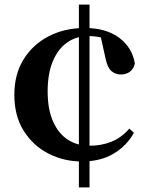

<svg xmlns="http://www.w3.org/2000/svg" viewBox="-20 -758 640 830"><path d="M367 52H321V-738H367ZM362 -602Q310 -602 270.5 -574.5Q231 -547 208.5 -493.5Q186 -440 186 -363Q186 -285 209.5 -232.5Q233 -180 273.5 -154Q314 -128 366 -128Q418 -128 461 -145Q504 -162 539 -202L559 -184Q528 -128 471.5 -94Q415 -60 334 -60Q256 -60 189.5 -94Q123 -128 82.5 -192.5Q42 -257 42 -348Q42 -437 82 -501.5Q122 -566 191 -601.5Q260 -637 346 -637Q439 -637 495.5 -594.5Q552 -552 563 -483Q557 -459 541 -447.5Q525 -436 503 -436Q479 -436 462 -450.5Q445 -465 437 -502L413 -610L473 -573Q441 -590 416 -596Q391 -602 362 -602Z"/></svg>

Font: Noto Serif TC ExtraLight ExtraBold
Style: Regular
Weight: 800
Version: Version 2.002-H1;hotconv 1.1.0;makeotfexe 2.6.0